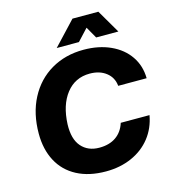

<svg xmlns="http://www.w3.org/2000/svg" viewBox="-134 -1044 1035 1161"><g transform="rotate(-15 384.0 -463.5)"><path d="M51 -316Q51 -442 101 -537.5Q151 -633 240 -685Q329 -737 443 -737Q538 -737 611.5 -703.5Q685 -670 726 -610Q767 -550 768 -472H590Q585 -525 544.5 -556.5Q504 -588 442 -588Q350 -588 294.5 -517Q239 -446 234 -326Q231 -234 272 -187Q313 -140 384 -140Q447 -140 488.5 -169Q530 -198 547 -252H727Q713 -173 666.5 -114Q620 -55 547.5 -23Q475 9 386 9Q280 9 204.5 -31Q129 -71 90 -144.5Q51 -218 51 -316ZM428 -936H590L676 -789H537L496 -861L429 -789H290Z"/></g></svg>

Font: Mona Sans ExtraBold
Style: Italic
Weight: 800
Italic angle: -11.7°
Designer: Deni Anggara
Foundry: GitHub
Version: Version 2.000